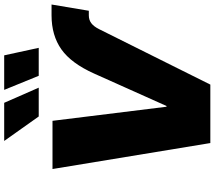

<svg xmlns="http://www.w3.org/2000/svg" viewBox="-72 -918 990 885"><g transform="rotate(-90 422.5 -475.0)"><path d="M526.4 -535.6Q573.7 -641.1 637.9 -686.5Q702.1 -731.9 794.9 -731.9H844.7L815.9 -560.1H794.4Q773.9 -560.1 758.8 -548.8Q743.7 -537.6 731.4 -513.2L475.6 0H206.1L86.4 -727.5H308.6L373.5 -202.1H377ZM516.1 -791 451.2 -950.2H610.4L645 -791ZM328.6 -791 215.8 -950.2H391.6L461.4 -791Z"/></g></svg>

Font: Inter 24pt Black
Style: Italic
Weight: 900
Italic angle: -9.3988°
Designer: Rasmus Andersson
Foundry: rsms
Version: Version 4.001;git-66647c0bb